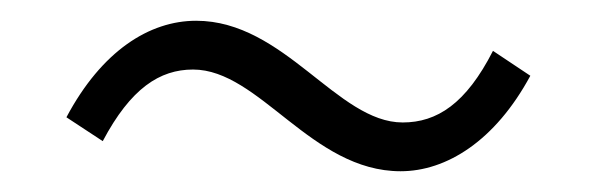

<svg xmlns="http://www.w3.org/2000/svg" viewBox="-20 -458 575 185"><path d="M366 -293C410 -293 457 -322 491 -385L455 -409C429 -358 401 -340 368 -340C305 -340 254 -438 169 -438C124 -438 78 -409 44 -345L79 -322C106 -373 134 -391 166 -391C230 -391 280 -293 366 -293Z"/></svg>

Font: Noto Sans CJK KR Light
Style: Regular
Weight: 300
Designer: Ryoko NISHIZUKA (kana & ideographs); Paul D. Hunt (Latin, Greek & Cyrillic); Wenlong ZHANG (bopomofo); Sandoll Communica
Foundry: Adobe Systems Incorporated
Version: Version 1.004;PS 1.004;hotconv 1.0.82;makeotf.lib2.5.63406